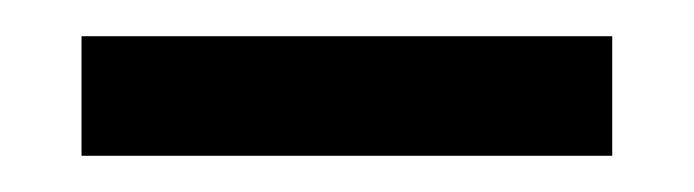

<svg xmlns="http://www.w3.org/2000/svg" viewBox="-20 -343 383 106"><path d="M25 -257V-323H318V-257Z"/></svg>

Font: Exo Thin
Style: Regular
Weight: 400
Version: Version 2.000